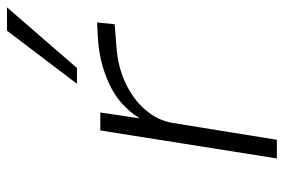

<svg xmlns="http://www.w3.org/2000/svg" viewBox="-148 -644 792 535"><g transform="rotate(-90 247.5 -376.0)"><path d="M74 0 152 -492H202L186 -384H187Q222 -440 283.5 -468Q345 -496 415 -499L453 -501L448 -452L384 -447Q329 -443 283.5 -421.5Q238 -400 209 -366Q180 -332 173 -291L126 0ZM282 -557 430 -752H495L326 -557Z"/></g></svg>

Font: Nunito Sans 7pt SemiExpanded ExtraLight
Style: Italic
Weight: 250
Width: 6
Italic angle: -9°
Designer: Vernon Adams
Foundry: Vernon Adams
Version: Version 3.101;gftools[0.9.27]